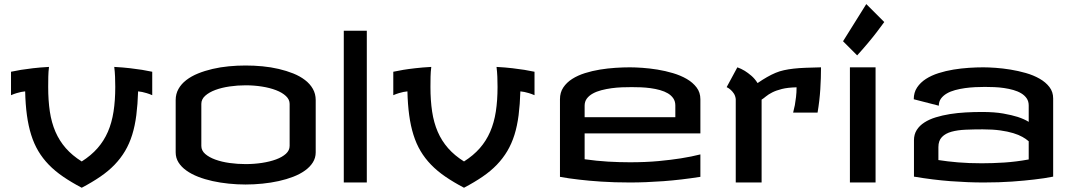

<svg xmlns="http://www.w3.org/2000/svg" viewBox="-20 -882 5179 928"><path d="M216.8 -558.6Q213.9 -535.6 213.4 -511Q212.9 -486.3 212.9 -461.9Q212.9 -396.5 220.9 -342.8Q229 -289.1 248 -245.1Q267.1 -201.2 298.1 -165.8Q329.1 -130.4 375 -101.6Q420.4 -130.4 451.4 -165.8Q482.4 -201.2 501.5 -245.1Q520.5 -289.1 528.8 -342.8Q537.1 -396.5 537.1 -461.9Q537.1 -486.3 536.1 -511Q535.2 -535.6 532.2 -558.6Q575.7 -556.2 609.4 -552.2Q643.1 -548.3 667 -544.4Q694.3 -539.6 715.8 -535.2V-421.9Q701.2 -428.2 688.7 -431.9Q676.3 -435.5 667 -437.5Q656.2 -439.5 647.5 -440.4Q645.5 -377.4 638.9 -325.4Q632.3 -273.4 618.9 -230.5Q605.5 -187.5 584.5 -152.1Q563.5 -116.7 533.9 -85.9Q504.4 -55.2 464.8 -28.1Q425.3 -1 375 25.4Q324.7 -1 285.2 -28.1Q245.6 -55.2 215.8 -85.9Q186 -116.7 165 -152.1Q144 -187.5 130.6 -230.5Q117.2 -273.4 110.1 -325.2Q103 -377 101.6 -440.4Q92.8 -439.5 82 -437.5Q72.8 -435.5 60.3 -431.9Q47.9 -428.2 33.2 -421.9V-535.2Q53.7 -539.6 81.5 -544.4Q105 -548.3 139.2 -552.2Q173.3 -556.2 216.8 -558.6Z M1167 -565.4Q1208 -565.4 1248.8 -561.5Q1289.6 -557.6 1327.1 -548.8Q1364.7 -540 1397.5 -526.9Q1430.2 -513.7 1454.3 -495.1Q1478.5 -476.6 1492.2 -452.4Q1505.9 -428.2 1505.9 -398.4V-145.5Q1505.9 -119.1 1492.2 -97.2Q1478.5 -75.2 1454.3 -57.9Q1430.2 -40.5 1397.5 -27.8Q1364.7 -15.1 1327.1 -6.8Q1289.6 1.5 1248.5 5.6Q1207.5 9.8 1167 9.8Q1126.5 9.8 1085.7 5.6Q1044.9 1.5 1007.3 -6.8Q969.7 -15.1 937.3 -27.8Q904.8 -40.5 880.6 -57.9Q856.4 -75.2 842.8 -96.9Q829.1 -118.7 829.1 -145.5V-398.4Q829.1 -428.2 842.8 -452.4Q856.4 -476.6 880.6 -495.1Q904.8 -513.7 937.3 -526.9Q969.7 -540 1007.3 -548.8Q1044.9 -557.6 1085.7 -561.5Q1126.5 -565.4 1167 -565.4ZM953.1 -176.8Q953.1 -154.3 971.9 -137.9Q990.7 -121.6 1021 -110.6Q1051.3 -99.6 1089.6 -94.2Q1127.9 -88.9 1167 -88.9Q1208 -88.9 1246.3 -94.7Q1284.7 -100.6 1314.5 -111.6Q1344.2 -122.6 1362.1 -138.9Q1379.9 -155.3 1379.9 -176.8V-379.9Q1379.9 -400.9 1362.1 -417.7Q1344.2 -434.6 1314.5 -446Q1284.7 -457.5 1246.3 -463.6Q1208 -469.7 1167 -469.7Q1127.9 -469.7 1089.6 -464.1Q1051.3 -458.5 1021 -447.3Q990.7 -436 971.9 -419.2Q953.1 -402.3 953.1 -379.9Z M1752.9 0H1641.6V-733.4H1752.9Z M2064.5 -558.6Q2061.5 -535.6 2061 -511Q2060.5 -486.3 2060.5 -461.9Q2060.5 -396.5 2068.6 -342.8Q2076.7 -289.1 2095.7 -245.1Q2114.7 -201.2 2145.8 -165.8Q2176.8 -130.4 2222.7 -101.6Q2268.1 -130.4 2299.1 -165.8Q2330.1 -201.2 2349.1 -245.1Q2368.2 -289.1 2376.5 -342.8Q2384.8 -396.5 2384.8 -461.9Q2384.8 -486.3 2383.8 -511Q2382.8 -535.6 2379.9 -558.6Q2423.3 -556.2 2457 -552.2Q2490.7 -548.3 2514.6 -544.4Q2542 -539.6 2563.5 -535.2V-421.9Q2548.8 -428.2 2536.4 -431.9Q2523.9 -435.5 2514.6 -437.5Q2503.9 -439.5 2495.1 -440.4Q2493.2 -377.4 2486.6 -325.4Q2480 -273.4 2466.6 -230.5Q2453.1 -187.5 2432.1 -152.1Q2411.1 -116.7 2381.6 -85.9Q2352.1 -55.2 2312.5 -28.1Q2272.9 -1 2222.7 25.4Q2172.4 -1 2132.8 -28.1Q2093.3 -55.2 2063.5 -85.9Q2033.7 -116.7 2012.7 -152.1Q1991.7 -187.5 1978.3 -230.5Q1964.8 -273.4 1957.8 -325.2Q1950.7 -377 1949.2 -440.4Q1940.4 -439.5 1929.7 -437.5Q1920.4 -435.5 1908 -431.9Q1895.5 -428.2 1880.9 -421.9V-535.2Q1901.4 -539.6 1929.2 -544.4Q1952.6 -548.3 1986.8 -552.2Q2021 -556.2 2064.5 -558.6Z M3024.4 -556.6Q3049.3 -556.6 3084.5 -554.2Q3119.6 -551.8 3157.5 -545.7Q3195.3 -539.6 3232.4 -528.6Q3269.5 -517.6 3299.1 -500.5Q3328.6 -483.4 3346.9 -459.2Q3365.2 -435.1 3365.2 -402.3V-237.3H2805.7V-112.3Q2864.7 -104 2919.4 -100.8Q2974.1 -97.7 3024.4 -97.7Q3101.1 -97.7 3163.3 -103.5Q3225.6 -109.4 3271 -116.7Q3323.2 -125 3365.2 -135.7V-27.3Q3272.5 -12.7 3186.3 -6.3Q3100.1 0 3024.4 0Q2948.2 0 2886.2 -4.2Q2824.2 -8.3 2779.8 -13.7Q2728 -19.5 2686.5 -27.3V-402.3Q2686.5 -435.1 2702.6 -459.2Q2718.8 -483.4 2745.6 -500.5Q2772.5 -517.6 2807.4 -528.6Q2842.3 -539.6 2879.9 -545.7Q2917.5 -551.8 2954.8 -554.2Q2992.2 -556.6 3024.4 -556.6ZM2805.7 -315.4H3244.1V-372.1Q3244.1 -392.1 3234.4 -406.5Q3224.6 -420.9 3208.3 -430.7Q3191.9 -440.4 3170.2 -446.5Q3148.4 -452.6 3125 -455.8Q3101.6 -459 3077.9 -460Q3054.2 -460.9 3033.2 -460.9Q3011.2 -460.9 2986.1 -460Q2960.9 -459 2935.5 -455.6Q2910.2 -452.1 2886.7 -446Q2863.3 -439.9 2845.2 -429.9Q2827.1 -419.9 2816.4 -405.5Q2805.7 -391.1 2805.7 -371.1Z M3948.2 -556.6Q3948.2 -505.9 3944.8 -450.9Q3941.4 -396 3931.6 -337.9H3813.5Q3817.9 -354.5 3821.8 -374Q3824.7 -390.6 3827.4 -412.8Q3830.1 -435.1 3830.1 -460Q3787.1 -459 3759 -451.9Q3731 -444.8 3712.4 -435.3Q3693.8 -425.8 3682.1 -416Q3670.4 -406.2 3661.1 -400.4V0H3536.1V-403.3Q3534.2 -418.9 3527.1 -429.7Q3520 -440.4 3512.2 -447.3Q3503.4 -455.6 3492.2 -460.9L3543.9 -556.6Q3562 -550.3 3579.6 -539.6Q3594.7 -530.3 3611.6 -515.9Q3628.4 -501.5 3641.6 -480.5Q3666.5 -497.6 3687.5 -509.5Q3708.5 -521.5 3728.3 -529.8Q3748 -538.1 3769.3 -542.7Q3790.5 -547.4 3816.2 -550.3Q3841.8 -553.2 3873.8 -554.4Q3905.8 -555.7 3948.2 -556.6Z M4211.9 0H4087.9V-556.6H4211.9ZM4167 -862.3 4253.9 -775.4Q4236.8 -752 4216.3 -725.1Q4198.7 -702.1 4174.8 -673.6Q4150.9 -645 4123 -614.3L4054.7 -682.6Z M4952.1 -199.2Q4939.9 -210 4921.9 -220.2Q4903.8 -230.5 4877.4 -238.5Q4851.1 -246.6 4814.7 -251.7Q4778.3 -256.8 4729.5 -256.8Q4686 -256.8 4647.2 -255.1Q4608.4 -253.4 4579.1 -245.4Q4549.8 -237.3 4532.7 -219.7Q4515.6 -202.1 4515.6 -170.9V-108.4Q4558.6 -101.6 4610.4 -97.2Q4662.1 -92.8 4725.6 -92.8Q4776.4 -92.8 4833.7 -96.4Q4891.1 -100.1 4952.1 -111.3ZM4732.4 -556.6Q4756.8 -556.6 4791.5 -554.2Q4826.2 -551.8 4863.8 -545.7Q4901.4 -539.6 4938.2 -529.1Q4975.1 -518.6 5004.6 -501.7Q5034.2 -484.9 5052.2 -461.4Q5070.3 -438 5070.3 -406.2V-28.3Q5029.3 -20 4977.5 -14.2Q4933.1 -8.8 4871.6 -4.4Q4810.1 0 4734.4 0Q4659.2 0 4574.5 -6.3Q4489.7 -12.7 4397.5 -28.3V-204.1Q4397.5 -232.4 4410.9 -253.7Q4424.3 -274.9 4447.8 -290Q4471.2 -305.2 4502.9 -314.9Q4534.7 -324.7 4571.3 -330.6Q4607.9 -336.4 4647.5 -338.6Q4687 -340.8 4726.6 -340.8Q4786.6 -340.8 4828.9 -333.3Q4871.1 -325.7 4898.9 -316.9Q4931.2 -306.2 4952.1 -293V-372.1Q4952.1 -392.1 4942.4 -406.5Q4932.6 -420.9 4916 -430.9Q4899.4 -440.9 4877.9 -447Q4856.4 -453.1 4833 -456.5Q4809.6 -460 4785.4 -460.9Q4761.2 -461.9 4740.2 -461.9Q4718.3 -461.9 4693.4 -460.7Q4668.5 -459.5 4643.8 -456.1Q4619.1 -452.6 4596.4 -446.5Q4573.7 -440.4 4556.2 -430.2Q4538.6 -419.9 4528.1 -405.5Q4517.6 -391.1 4517.6 -371.1L4396.5 -402.3Q4396.5 -435.1 4412.6 -459.2Q4428.7 -483.4 4455.3 -500.5Q4481.9 -517.6 4516.6 -528.6Q4551.3 -539.6 4588.6 -545.7Q4626 -551.8 4663.1 -554.2Q4700.2 -556.6 4732.4 -556.6Z"/></svg>

Font: Revalia
Style: Regular
Weight: 400
Designer: Johan Kallas, Mihkel Virkus
Foundry: Johan Kallas, Mihkel Virkus
Version: Version 1.001